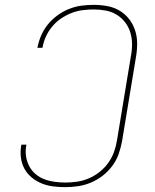

<svg xmlns="http://www.w3.org/2000/svg" viewBox="-20 -763 640 791"><path d="M249 8Q224 8 199.5 5Q175 2 152.5 -7Q130 -16 111.5 -31Q93 -46 81.5 -66.5Q70 -87 66.5 -111.5Q63 -136 67 -161Q67 -162 67.5 -164Q68 -166 68 -167H89Q89 -166 88.5 -164.5Q88 -163 88 -162Q84 -139 87.5 -117.5Q91 -96 101 -77.5Q111 -59 127 -45.5Q143 -32 163 -24.5Q183 -17 205 -14Q227 -11 249 -11Q273 -11 297.5 -14.5Q322 -18 345.5 -28Q369 -38 390 -54.5Q411 -71 426 -92Q441 -113 449.5 -136.5Q458 -160 462 -185L519 -530Q524 -555 524 -580.5Q524 -606 517 -629Q510 -652 495.5 -671Q481 -690 460.5 -702.5Q440 -715 415.5 -719.5Q391 -724 366 -724Q343 -724 319.5 -721Q296 -718 273.5 -709Q251 -700 230.5 -686Q210 -672 194.5 -653Q179 -634 169 -612Q159 -590 155 -566H134Q139 -592 149.5 -616.5Q160 -641 177 -662Q194 -683 216.5 -699.5Q239 -716 264 -726Q289 -736 314.5 -739.5Q340 -743 366 -743Q394 -743 421.5 -738Q449 -733 472 -719.5Q495 -706 511.5 -685Q528 -664 536.5 -638Q545 -612 545 -583.5Q545 -555 540 -527L483 -182Q478 -155 469 -129Q460 -103 443 -80Q426 -57 403.5 -39.5Q381 -22 355 -11Q329 0 302 4Q275 8 249 8Z"/></svg>

Font: Iosevka Curly ThExObl
Style: Regular
Weight: 100
Width: 7
Italic angle: -9°
Monospace: yes
Designer: Belleve Invis
Foundry: Belleve Invis
Version: Version 11.1.0; ttfautohint (v1.8.3)